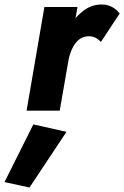

<svg xmlns="http://www.w3.org/2000/svg" viewBox="-89 -491 551 852"><path d="M255 -460H108L29 0H176L216 -230C228 -282 255 -330 304 -330C305 -330 306 -330 307 -330C330 -330 346 -318 359 -305L442 -431C423 -455 397 -471 364 -471C363 -471 362 -471 361 -471C332 -471 306 -462 282 -444C269 -434 257 -423 246 -410ZM59 61 -69 317 42 341 206 94Z"/></svg>

Font: Jost
Style: Bold Italic
Weight: 700
Italic angle: -5°
Version: Version 3.710